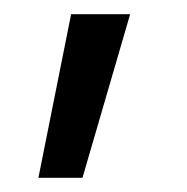

<svg xmlns="http://www.w3.org/2000/svg" viewBox="-20 -127 263 270"><path d="M34 123 80 -107H163L96 123Z"/></svg>

Font: Titillium Web[RUS by Daymarius]
Style: Regular
Weight: 400
Designer: Cyrillization by Daymarius
Foundry: Cyrillization by Daymarius
Version: Version 1.002 September 11, 2018